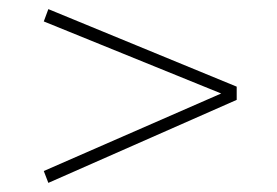

<svg xmlns="http://www.w3.org/2000/svg" viewBox="-20 -565 608 421"><path d="M86 -545 499 -375V-346L86 -164L76 -190L465 -360L76 -518Z"/></svg>

Font: Bitter ExtraLight
Style: Regular
Weight: 200
Designer: Sol Matas, and Bitter project Authors
Foundry: Sol Matas
Version: Version 2.001